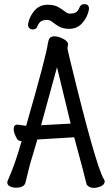

<svg xmlns="http://www.w3.org/2000/svg" viewBox="-20 -892 540 926"><path d="M432.1 14.2Q409.2 14.2 397.9 -2Q390.1 -37.1 337.9 -230L160.2 -219.2Q150.9 -186 124 -97.2L102.1 -8.8Q94.2 13.2 56.2 13.2Q42 13.2 28.6 7.1Q15.1 1 15.1 -12.2Q15.1 -17.1 19 -24.9Q53.2 -101.1 84 -210.9Q85 -210.9 85 -211.9H81.1Q68.8 -211.9 62 -222.9Q55.2 -233.9 50.5 -246.3Q45.9 -258.8 45.9 -270Q45.9 -291 64.9 -291L106 -285.2Q204.1 -626 210.9 -683.1Q213.9 -700.2 220 -708.5Q226.1 -716.8 243.2 -716.8Q259.8 -716.8 280.8 -706.8Q301.8 -696.8 306.2 -686Q308.1 -684.1 308.1 -679.2Q308.1 -673.8 306.6 -668.5Q305.2 -663.1 305.2 -659.2Q305.2 -654.8 320.8 -590.8Q441.9 -91.8 481 -27.8Q484.9 -22.9 484.9 -17.1Q484.9 -2 467 6.1Q449.2 14.2 432.1 14.2ZM178.2 -288.1 320.8 -295.9 254.9 -567.9ZM138.2 -750Q127.9 -750 121.6 -756.6Q115.2 -763.2 115.2 -772Q115.2 -777.8 116.2 -779.8Q123 -814 147 -841.6Q170.9 -869.1 210.9 -869.1Q241.2 -869.1 260.5 -858.2Q279.8 -847.2 293 -836.7Q306.2 -826.2 316.9 -826.2Q333 -826.2 344.5 -831.5Q356 -836.9 363.8 -856.9Q370.1 -872.1 386.2 -872.1Q409.2 -872.1 409.2 -850.1Q409.2 -845.2 408.2 -842.8Q401.9 -810.1 377.4 -781.5Q353 -752.9 313 -752.9Q285.2 -752.9 266.1 -763.4Q247.1 -773.9 234.1 -784.9Q221.2 -795.9 208 -795.9Q190.9 -795.9 179.9 -790.5Q168.9 -785.2 160.2 -765.1Q155.8 -750 138.2 -750Z"/></svg>

Font: LXGW WenKai Mono GB Screen
Style: Regular
Weight: 400
Monospace: yes
Designer: LXGW / Fontworks Inc.
Foundry: LXGW / Fontworks Inc.
Version: Version 1.510;January 18,2025